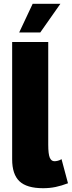

<svg xmlns="http://www.w3.org/2000/svg" viewBox="-20 -971 378 1011"><path d="M338 -6Q304 7 273 13.5Q242 20 207 20Q121 20 82.5 -16.5Q44 -53 44 -132V-750H234V-209Q234 -160 242 -141Q250 -122 267 -122Q274 -122 284.5 -124.5Q295 -127 304 -133ZM152 -951H298L192 -800H81Z"/></svg>

Font: Moderustic ExtraBold
Style: Regular
Weight: 800
Designer: Tural Alisoy
Foundry: TAFT Foundry
Version: Version 2.120